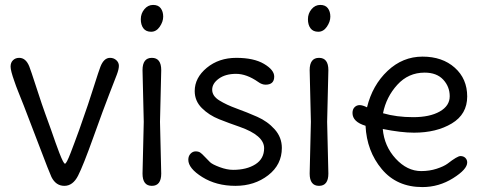

<svg xmlns="http://www.w3.org/2000/svg" viewBox="-20 -745 1967 780"><path d="M302 -218 319 -267Q335 -311 359 -386.5Q383 -462 388 -474Q402 -510 427 -510Q442 -510 452.5 -500.5Q463 -491 463 -477.5Q463 -464 454.5 -441.5Q446 -419 423.5 -361.5Q401 -304 359.5 -188Q318 -72 297 -31Q276 10 241.5 10Q207 10 189 -26Q182 -40 137 -158.5Q92 -277 77 -315Q62 -353 53.5 -374Q45 -395 38 -416Q23 -458 23 -474.5Q23 -491 33 -500.5Q43 -510 58 -510Q85 -510 99 -475Q104 -463 128.5 -387.5Q153 -312 164 -282.5Q175 -253 187 -219Q199 -185 205.5 -166Q212 -147 221 -124Q230 -101 235.5 -90.5Q241 -80 244 -80Q247 -80 252.5 -90.5Q258 -101 267 -124Q276 -147 282.5 -165Q289 -183 302 -218Z M602 -725Q623 -725 633 -711.5Q643 -698 643 -677.5Q643 -657 629 -636.5Q615 -616 594 -616Q573 -616 562.5 -630Q552 -644 552 -667Q552 -690 566.5 -707.5Q581 -725 602 -725ZM630 -250 635 -40Q635 10 597 10Q559 10 559 -40L564 -250L559 -460Q559 -510 597 -510Q635 -510 635 -460Z M1125 -144Q1125 -76 1069.5 -33Q1014 10 936.5 10Q859 10 802 -25.5Q745 -61 745 -96Q745 -111 754 -120.5Q763 -130 774.5 -130Q786 -130 793 -125.5Q800 -121 812 -108Q824 -95 833.5 -86Q843 -77 872.5 -66Q902 -55 927 -55Q982 -55 1017.5 -77.5Q1053 -100 1053 -143Q1053 -195 953 -230Q912 -244 870.5 -260.5Q829 -277 800 -306Q771 -335 771 -375Q771 -429 820 -469.5Q869 -510 940 -510Q1011 -510 1052.5 -485.5Q1094 -461 1094 -434Q1094 -401 1059 -401Q1044 -401 1029 -412Q982 -445 939 -445Q896 -445 869 -425.5Q842 -406 842 -380.5Q842 -355 871 -337Q900 -319 941.5 -304Q983 -289 1025 -270.5Q1067 -252 1096 -219.5Q1125 -187 1125 -144Z M1281 -725Q1302 -725 1312 -711.5Q1322 -698 1322 -677.5Q1322 -657 1308 -636.5Q1294 -616 1273 -616Q1252 -616 1241.5 -630Q1231 -644 1231 -667Q1231 -690 1245.5 -707.5Q1260 -725 1281 -725ZM1309 -250 1314 -40Q1314 10 1276 10Q1238 10 1238 -40L1243 -250L1238 -460Q1238 -510 1276 -510Q1314 -510 1314 -460Z M1705 -450Q1639 -450 1594 -400.5Q1549 -351 1536 -285Q1591 -269 1658.5 -269Q1726 -269 1766.5 -292Q1807 -315 1807 -354Q1807 -393 1780.5 -421.5Q1754 -450 1705 -450ZM1662 -206Q1610 -206 1535 -221Q1541 -151 1587.5 -100.5Q1634 -50 1691 -50Q1725 -50 1754 -59.5Q1783 -69 1798 -80Q1838 -111 1850.5 -111Q1863 -111 1870.5 -103.5Q1878 -96 1878 -85Q1878 -57 1820.5 -21Q1763 15 1696 15Q1592 15 1531 -58Q1470 -131 1465 -234Q1412 -250 1412 -286Q1412 -301 1420.5 -309.5Q1429 -318 1441 -318Q1453 -318 1471 -309Q1493 -399 1554.5 -457Q1616 -515 1696.5 -515Q1777 -515 1827.5 -470Q1878 -425 1878 -353Q1878 -281 1815.5 -243.5Q1753 -206 1662 -206Z"/></svg>

Font: Delius
Style: Regular
Weight: 400
Designer: Natalia Raices
Foundry: Natalia Raices
Version: Version 1.001